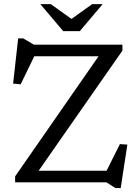

<svg xmlns="http://www.w3.org/2000/svg" viewBox="-20 -904 686 952"><path d="M587 -682.5V-653L163 -45L148.5 -57.5H508.5L574.5 -189.5L611.5 -187L578.5 28.5H552L507.5 0H55V-29.5L477 -637L491.5 -625H150L82.5 -486L45 -489.5L70 -713.5H95.5L148 -682.5ZM343 -804H326L437 -883.5H489L375.5 -749.5H293.5L180 -883.5H232Z"/></svg>

Font: Newsreader
Style: Regular
Weight: 400
Designer: Hugues Gentile
Foundry: Production Type
Version: Version 1.003